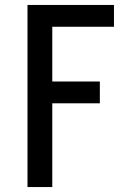

<svg xmlns="http://www.w3.org/2000/svg" viewBox="-20 -755 540 775"><path d="M91 0V-735H440V-647H191V-426H383V-338H191V0Z"/></svg>

Font: Iosevka Curly Semibold
Style: Regular
Weight: 600
Monospace: yes
Designer: Belleve Invis
Foundry: Belleve Invis
Version: Version 22.1.2; ttfautohint (v1.8.4)